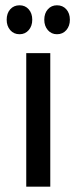

<svg xmlns="http://www.w3.org/2000/svg" viewBox="-20 -699 287 719"><path d="M78.3 0V-500H168.3V0ZM193.3 -570.8Q172.5 -570.8 159.2 -586.2Q145.8 -601.7 145.8 -625Q145.8 -649.2 159.2 -664.2Q172.5 -679.2 193.3 -679.2Q215 -679.2 228.3 -664.2Q241.7 -649.2 241.7 -625Q241.7 -601.7 228.3 -586.2Q215 -570.8 193.3 -570.8ZM53.3 -570.8Q31.7 -570.8 18.3 -586.2Q5 -601.7 5 -625Q5 -649.2 18.3 -664.2Q31.7 -679.2 53.3 -679.2Q74.2 -679.2 87.5 -664.2Q100.8 -649.2 100.8 -625Q100.8 -601.7 87.5 -586.2Q74.2 -570.8 53.3 -570.8Z"/></svg>

Font: Funnel Sans
Style: Regular
Weight: 400
Designer: NORD ID, Kristian Moeller
Foundry: Dicotype
Version: Version 1.000